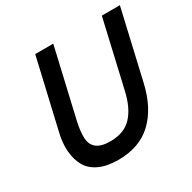

<svg xmlns="http://www.w3.org/2000/svg" viewBox="-156 -844 1007 1008"><g transform="rotate(-30 347.5 -340.0)"><path d="M282.7 9.8Q215.3 9.8 169.2 -11.5Q123 -32.7 101.1 -71Q79.1 -109.4 74.7 -162.4Q70.3 -215.3 86.4 -278.8L181.6 -689.9H291L195.8 -278.3Q182.6 -219.7 184.3 -179.2Q186 -138.7 213.1 -117.2Q240.2 -95.7 294.9 -95.7Q378.9 -95.7 425.3 -145Q471.7 -194.3 492.7 -287.6L585.4 -689.9H694.8L599.1 -274.4Q567.9 -138.2 489.7 -64.2Q411.6 9.8 282.7 9.8Z"/></g></svg>

Font: HK Grotesk SemiBold Italic
Style: Regular
Weight: 600
Italic angle: -13°
Designer: Alfredo Marco Pradil and Stefan Peev
Foundry: Hanken Design Co.
Version: Version 1.000;PS 001.000;hotconv 1.0.88;makeotf.lib2.5.64775